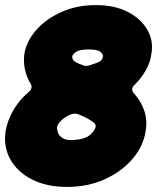

<svg xmlns="http://www.w3.org/2000/svg" viewBox="-22 -712 620 757"><path d="M74 -500Q83 -551 121.5 -594.5Q160 -638 221 -665Q282 -692 356 -692Q430 -692 482 -665Q534 -638 559 -594.5Q584 -551 575 -500Q571 -468 554 -437Q537 -406 511 -380Q501 -371 499.5 -362.5Q498 -354 505 -345Q533 -315 546.5 -276.5Q560 -238 552 -194Q543 -135 500 -85Q457 -35 390.5 -5Q324 25 242 25Q161 25 103 -5Q45 -35 18 -85Q-9 -135 0 -194Q5 -223 17 -250.5Q29 -278 47.5 -303Q66 -328 90 -348Q110 -365 98 -383Q83 -408 76.5 -437.5Q70 -467 74 -500ZM263 -490Q262 -479 269.5 -472Q277 -465 302 -456Q310 -452 318 -452Q326 -452 336 -456Q355 -462 365 -466.5Q375 -471 379 -476.5Q383 -482 384 -490Q385 -498 374 -507.5Q363 -517 328 -517Q292 -517 278 -507.5Q264 -498 263 -490ZM203 -212Q202 -202 206.5 -189Q211 -176 226 -167Q241 -158 268 -160Q315 -163 334 -181Q353 -199 355 -212Q357 -220 349 -227.5Q341 -235 325.5 -243.5Q310 -252 288 -261Q279 -265 267.5 -263.5Q256 -262 239 -252Q229 -246 221.5 -239Q214 -232 209.5 -225.5Q205 -219 203 -212Z"/></svg>

Font: Winky Sans Black
Style: Italic
Weight: 900
Italic angle: -8.97852°
Designer: Simon Atzbach
Foundry: typofactur
Version: Version 1.205